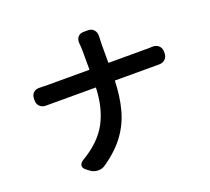

<svg xmlns="http://www.w3.org/2000/svg" viewBox="-136 -958 1271 1163"><g transform="rotate(-20 500.0 -376.5)"><path d="M90 -506Q90 -532 105.5 -546.5Q121 -561 147 -559Q154 -559 167.5 -558.5Q181 -558 196 -558H466V-674Q466 -689 465 -705Q464 -721 463 -728Q461 -754 473.5 -770Q486 -786 513 -786H537Q563 -786 577 -770Q591 -754 590 -728Q590 -719 589 -702Q588 -685 588 -674V-558H825Q840 -558 852.5 -558Q865 -558 870 -559Q896 -560 912 -545.5Q928 -531 928 -505V-498Q928 -473 912 -458Q896 -443 870 -444Q863 -444 850 -444Q837 -444 824 -444H588Q585 -343 563 -260.5Q541 -178 491 -109.5Q441 -41 354 19Q333 34 306 33Q279 32 258 16L241 3Q220 -12 222 -29Q224 -46 246 -59Q361 -127 411 -219.5Q461 -312 466 -444H199Q183 -444 168 -444Q153 -444 147 -444Q122 -443 106 -457.5Q90 -472 90 -498Z"/></g></svg>

Font: Chiron GoRound TC SB
Style: Regular
Weight: 500
Designer: Ryoko NISHIZUKA 西塚涼子 (kana, bopomofo & ideographs); Paul D. Hunt (Latin, Greek & Cyrillic); Sandoll Communications 산돌커뮤니
Foundry: Adobe
Version: Version 1.000;hotconv 1.1.1;makeotfexe 2.6.0